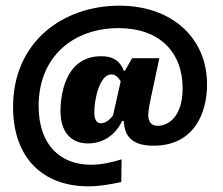

<svg xmlns="http://www.w3.org/2000/svg" viewBox="-20 -540 785 676"><path d="M408 21C372 32 337 40 300 40C195 40 116 -27 116 -167C116 -344 242 -441 397 -441C540 -441 623 -358 623 -229C623 -123 567 -97 536 -97C512 -97 502 -111 502 -136C502 -153 507 -174 512 -199L541 -335H445L420 -291H416C399 -334 368 -342 336 -342C203 -342 193 -191 193 -150C193 -69 235 -35 290 -35C341 -35 386 -63 410 -114H416C418 -51 456 -27 521 -27C664 -27 709 -143 709 -243C709 -405 587 -520 400 -520C204 -520 26 -395 26 -163C26 16 131 116 291 116C332 116 368 109 407 101ZM372 -278C388 -278 397 -266 405 -254L378 -134C371 -123 354 -106 335 -106C319 -106 312 -120 312 -146C312 -191 331 -278 372 -278Z"/></svg>

Font: Racing Sans One
Style: Regular
Weight: 400
Designer: Pablo Impallari, Rodrigo Fuenzalida
Foundry: Pablo Impallari, Rodrigo Fuenzalida
Version: Version 1.001